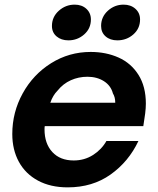

<svg xmlns="http://www.w3.org/2000/svg" viewBox="-20 -797 680 828"><path d="M33 -219Q33 -313 78 -394.5Q123 -476 200.5 -524.5Q278 -573 371 -573Q437 -573 491 -549Q545 -525 577 -474.5Q609 -424 609 -350Q609 -331 606 -307Q603 -283 598 -253H173Q172 -248 172 -239Q172 -178 205.5 -141.5Q239 -105 298 -105Q344 -105 381 -128.5Q418 -152 439 -189H577Q535 -100 457 -44.5Q379 11 272 11Q198 11 144 -18Q90 -47 61.5 -99Q33 -151 33 -219ZM477 -354Q477 -378 467 -394Q458 -428 428 -447Q398 -466 357 -466Q319 -466 285.5 -451Q252 -436 228 -406Q208 -386 197 -354ZM204 -685Q204 -724 233.5 -750.5Q263 -777 302 -777Q333 -777 352.5 -759Q372 -741 372 -713Q372 -674 343 -648.5Q314 -623 275 -623Q244 -623 224 -640Q204 -657 204 -685ZM416 -685Q416 -724 445 -750.5Q474 -777 513 -777Q544 -777 564 -759Q584 -741 584 -713Q584 -674 555 -648.5Q526 -623 486 -623Q455 -623 435.5 -640Q416 -657 416 -685Z"/></svg>

Font: Open Sauce One
Style: Bold Italic
Weight: 700
Italic angle: -10°
Designer: Alfredo Marco Pradil
Foundry: Creative Sauce Fz LLC
Version: Version 1.477